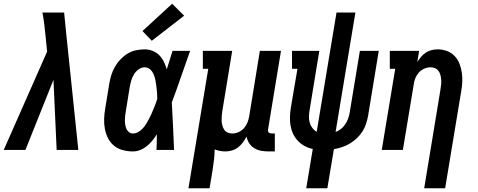

<svg xmlns="http://www.w3.org/2000/svg" viewBox="-35 -802 2555 1027"><path d="M-15 0 217 -526 209 -606Q206 -638 202 -670.5Q198 -703 192 -735H308L320 -615L384 0H268L251 -375L101 0Z M676 8Q649 8 622 1Q595 -6 575 -22.5Q555 -39 543 -62.5Q531 -86 526 -112.5Q521 -139 522 -167Q523 -195 528 -222L549 -352Q553 -376 560 -399Q567 -422 579 -443.5Q591 -465 608.5 -483.5Q626 -502 647 -515Q668 -528 692 -533Q716 -538 739 -538Q762 -538 782.5 -529.5Q803 -521 817.5 -506Q832 -491 841.5 -471.5Q851 -452 857 -431Q865 -456 872.5 -480.5Q880 -505 888 -530H982Q957 -461 933.5 -392Q910 -323 884 -254Q888 -191 890.5 -127.5Q893 -64 896 0H802Q803 -21 803.5 -42Q804 -63 804 -84Q793 -66 780 -50Q767 -34 750.5 -20.5Q734 -7 715 0.5Q696 8 676 8ZM676 -88Q691 -88 704 -95.5Q717 -103 727.5 -114Q738 -125 746 -138Q754 -151 761 -164Q768 -177 774 -190.5Q780 -204 785.5 -217.5Q791 -231 796.5 -244.5Q802 -258 806 -272Q806 -285 805.5 -297.5Q805 -310 803.5 -322.5Q802 -335 800.5 -347.5Q799 -360 796.5 -372.5Q794 -385 790 -396.5Q786 -408 779.5 -418Q773 -428 762.5 -435Q752 -442 739 -442Q722 -442 706.5 -431Q691 -420 681.5 -404Q672 -388 667 -371Q662 -354 659 -337L638 -207Q636 -195 634.5 -183Q633 -171 633 -158.5Q633 -146 635 -134.5Q637 -123 641.5 -112.5Q646 -102 655 -95Q664 -88 676 -88ZM777 -584 727 -636 886 -782 950 -718Z M973 205 1079 -434H1050V-530H1207L1154 -207Q1152 -194 1151 -180.5Q1150 -167 1150.5 -154.5Q1151 -142 1154.5 -130Q1158 -118 1164.5 -108Q1171 -98 1182.5 -93Q1194 -88 1207 -88Q1225 -88 1241.5 -95.5Q1258 -103 1270 -116.5Q1282 -130 1288.5 -146.5Q1295 -163 1298 -180L1355 -530H1468L1399 -111Q1398 -107 1398.5 -102Q1399 -97 1402 -94Q1405 -91 1409.5 -89.5Q1414 -88 1418 -88H1435V8H1402Q1382 8 1362 4.5Q1342 1 1325 -9.5Q1308 -20 1297.5 -36.5Q1287 -53 1284 -72Q1276 -56 1264.5 -40.5Q1253 -25 1238 -13.5Q1223 -2 1205 3Q1187 8 1170 8Q1155 8 1140.5 5Q1126 2 1113 -3Q1113 23 1110 49.5Q1107 76 1103 102L1086 205Z M1603 205 1638 -5Q1615 -10 1594.5 -21Q1574 -32 1558.5 -48.5Q1543 -65 1533 -86Q1523 -107 1519 -130.5Q1515 -154 1516 -178.5Q1517 -203 1521 -228L1556 -434H1527V-530H1673L1621 -213Q1618 -196 1617.5 -179Q1617 -162 1621.5 -146.5Q1626 -131 1635.5 -118Q1645 -105 1659 -97L1765 -735H1866L1760 -96Q1776 -102 1789 -112.5Q1802 -123 1811.5 -137Q1821 -151 1826.5 -166Q1832 -181 1835 -197L1890 -530H1991L1934 -183Q1930 -161 1923 -139.5Q1916 -118 1903.5 -98.5Q1891 -79 1873.5 -62.5Q1856 -46 1836 -34Q1816 -22 1794.5 -15Q1773 -8 1751 -4L1716 205Z M2234 205 2321 -323Q2323 -336 2324.5 -349.5Q2326 -363 2325 -375.5Q2324 -388 2321 -400Q2318 -412 2311 -422Q2304 -432 2292.5 -437Q2281 -442 2268 -442Q2251 -442 2234 -434.5Q2217 -427 2205 -413.5Q2193 -400 2186.5 -383.5Q2180 -367 2178 -350L2120 0H2007L2079 -434H2050V-530H2207L2197 -470Q2206 -484 2217 -497.5Q2228 -511 2242.5 -520.5Q2257 -530 2273.5 -534Q2290 -538 2306 -538Q2332 -538 2356 -529Q2380 -520 2397 -502Q2414 -484 2423 -460.5Q2432 -437 2435.5 -412Q2439 -387 2437.5 -360.5Q2436 -334 2431 -308L2346 205Z"/></svg>

Font: Iosevka Slab
Style: Bold Italic
Weight: 700
Italic angle: -9°
Monospace: yes
Designer: Belleve Invis
Foundry: Belleve Invis
Version: Version 11.1.0; ttfautohint (v1.8.3)